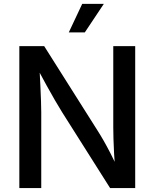

<svg xmlns="http://www.w3.org/2000/svg" viewBox="-20 -964 792 984"><path d="M79.1 0V-727.5H206.5L480.5 -293.9Q494.1 -272.9 511 -243.4Q527.8 -213.9 546.6 -177.5Q565.4 -141.1 584 -98.6L570.3 -95.7Q566.9 -136.2 564.7 -176.5Q562.5 -216.8 561.5 -252.2Q560.5 -287.6 560.5 -311.5V-727.5H672.9V0H544.4L298.8 -388.2Q280.3 -418.5 261.5 -450.4Q242.7 -482.4 219.7 -524.4Q196.8 -566.4 164.6 -626L181.6 -628.4Q184.6 -574.2 186.8 -527.6Q189 -481 190.2 -445.3Q191.4 -409.7 191.4 -388.7V0ZM332.5 -797.9 401.4 -944.3H512.2L414.6 -797.9Z"/></svg>

Font: Inter 16pt Medium
Style: Regular
Weight: 500
Version: Version 4.001;git-66647c0bb